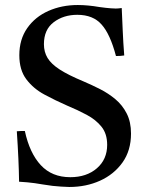

<svg xmlns="http://www.w3.org/2000/svg" viewBox="-20 -731 587 765"><path d="M256 14Q255 14 223.5 12.5Q192 11 151 4Q117 -2 89.5 -4.5Q62 -7 56 -7Q55 -90 47 -208Q55 -209 63.5 -209Q72 -209 79 -209Q98 -121 142.5 -73Q187 -25 260 -25Q325 -25 366 -60.5Q407 -96 407 -154Q407 -198 384.5 -226Q362 -254 325.5 -273.5Q289 -293 248 -310Q200 -331 156.5 -354.5Q113 -378 85 -415Q57 -452 57 -511Q57 -574 88.5 -619Q120 -664 173 -687.5Q226 -711 290 -711Q310 -711 331.5 -709Q353 -707 376 -703Q405 -699 420.5 -698Q436 -697 441 -697Q444 -697 452 -697.5Q460 -698 465 -699Q467 -655 469 -608Q471 -561 475 -510Q455 -507 442 -508Q419 -595 385 -633Q351 -672 288 -672Q233 -672 194 -642.5Q155 -613 155 -555Q155 -524 169.5 -500Q184 -476 218 -454Q252 -432 312 -407Q345 -393 378.5 -376Q412 -359 440 -335.5Q468 -312 485 -278.5Q502 -245 502 -199Q502 -131 468 -83.5Q434 -36 378.5 -11Q323 14 256 14Z"/></svg>

Font: Tiro Kannada
Style: Regular
Weight: 400
Designer: Kannada: John Hudson & Fiona Ross. Latin: John Hudson.
Foundry: Tiro Typeworks Ltd.
Version: Version 1.52